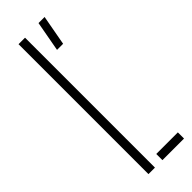

<svg xmlns="http://www.w3.org/2000/svg" viewBox="-269 -820 836 836"><g transform="rotate(-45 149.0 -402.0)"><path d="M70 0V-800H110V0ZM156 0V-38H289V0ZM171 -664 196.5 -803.5H234L208.5 -664Z"/></g></svg>

Font: Big Shoulders Stencil Text SC Thin
Style: Regular
Weight: 100
Designer: Patric King
Foundry: XO Type Co
Version: Version 2.001